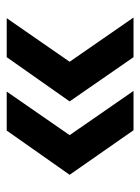

<svg xmlns="http://www.w3.org/2000/svg" viewBox="59 -588 427 586"><g transform="rotate(90 273.0 -294.5)"><path d="M259 -101 392 -293 257 -488H377L513 -293L378 -101ZM35 -101 168 -293 33 -488H154L289 -293L154 -101Z"/></g></svg>

Font: Alumni Sans Thin ExtraBold
Style: Regular
Weight: 800
Version: Version 1.018